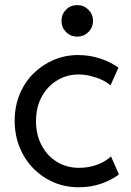

<svg xmlns="http://www.w3.org/2000/svg" viewBox="-20 -748 526 773"><path d="M296.9 5.9Q242.2 5.9 195.3 -14.4Q148.4 -34.7 113.3 -71Q78.1 -107.4 58.6 -156.2Q39.1 -205.1 39.1 -261.7Q39.1 -320.3 59.3 -368.9Q79.6 -417.5 115.2 -452.6Q150.9 -487.8 197 -507.1Q243.2 -526.4 294.9 -526.4Q340.3 -526.4 383.1 -512.5Q425.8 -498.5 457 -475.6L424.8 -404.3Q410.2 -417.5 388.7 -427.2Q367.2 -437 343 -442.6Q318.8 -448.2 296.9 -448.2Q250 -448.2 210.9 -425Q171.9 -401.9 148.4 -359.4Q125 -316.9 125 -259.8Q125 -206.1 147.2 -163.6Q169.4 -121.1 208.7 -96.7Q248 -72.3 298.8 -72.3Q338.4 -72.3 372.3 -85.4Q406.2 -98.6 426.8 -118.2L459 -45.9Q430.7 -23.9 388.7 -9Q346.7 5.9 296.9 5.9ZM291 -600.6Q264.2 -600.6 245.8 -619.1Q227.5 -637.7 227.5 -664.1Q227.5 -690.4 245.8 -709Q264.2 -727.5 291 -727.5Q317.4 -727.5 335.9 -709Q354.5 -690.4 354.5 -664.1Q354.5 -637.7 335.9 -619.1Q317.4 -600.6 291 -600.6Z"/></svg>

Font: Reddit Sans
Style: Regular
Weight: 400
Designer: Stephen Hutchings
Foundry: Reddit
Version: Version 1.014